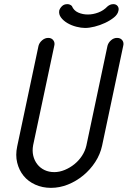

<svg xmlns="http://www.w3.org/2000/svg" viewBox="-20 -908 616 927"><path d="M499 -877Q512 -888 527 -888Q541 -888 548 -878.5Q555 -869 552 -857Q549 -839 530.5 -824Q512 -809 487.5 -797.5Q463 -786 437 -779.5Q411 -773 391 -773Q372 -773 348.5 -779Q325 -785 305.5 -796.5Q286 -808 274.5 -823.5Q263 -839 266 -857Q269 -868 279 -878Q289 -888 305 -888Q318 -888 327 -879Q336 -857 357.5 -847.5Q379 -838 404 -838Q429 -838 454.5 -847.5Q480 -857 499 -877ZM140 -207Q135 -180 140.5 -156.5Q146 -133 160 -115Q174 -97 195 -87Q216 -77 242 -77Q267 -77 292.5 -87.5Q318 -98 339.5 -115.5Q361 -133 376 -156Q391 -179 397 -205L499 -687Q503 -702 516 -713.5Q529 -725 545 -725Q562 -725 570.5 -713.5Q579 -702 575 -687L473 -205Q464 -163 440 -126Q416 -89 382 -61Q348 -33 308 -17Q268 -1 226 -1Q185 -1 150.5 -16.5Q116 -32 94 -59Q72 -86 63 -122.5Q54 -159 63 -201L166 -687Q170 -702 183.5 -713.5Q197 -725 213 -725Q229 -725 237.5 -713.5Q246 -702 242 -687Z"/></svg>

Font: VDS Compensated
Style: Light Italic
Weight: 300
Italic angle: -12°
Designer: artmaker
Foundry: artmaker
Version: Version 1.000 2012 initial release